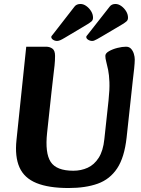

<svg xmlns="http://www.w3.org/2000/svg" viewBox="-20 -930 709 966"><path d="M325 16Q225 16 163.5 -9Q102 -34 78 -88Q54 -142 63 -226L112 -695H212Q230 -695 243.5 -685.5Q257 -676 257 -649Q257 -625 254.5 -601Q252 -577 248 -545Q244 -513 239 -466L217 -262Q206 -160 235 -115.5Q264 -71 349 -71Q388 -71 421 -86Q454 -101 476.5 -136Q499 -171 505 -230L526 -424Q532 -480 530.5 -517Q529 -554 524 -578.5Q519 -603 514.5 -619.5Q510 -636 510 -649Q510 -662 528.5 -672.5Q547 -683 571 -689Q595 -695 614 -695Q630 -695 639.5 -684.5Q649 -674 653.5 -659Q658 -644 658 -631Q658 -614 655 -585Q652 -556 648 -524L617 -238Q606 -138 569.5 -83Q533 -28 472 -6Q411 16 325 16ZM247 -758Q243 -753 240.5 -750Q238 -747 238 -744Q238 -736 247 -730Q256 -724 267 -724Q274 -724 282.5 -727.5Q291 -731 306 -740L420 -808Q433 -816 440.5 -822.5Q448 -829 448 -841Q448 -858 438.5 -873.5Q429 -889 414.5 -899.5Q400 -910 385 -910Q365 -910 355 -897ZM423 -758Q419 -753 416.5 -750Q414 -747 414 -744Q414 -736 423.5 -730Q433 -724 444 -724Q449 -724 454 -726Q459 -728 468.5 -733Q478 -738 493 -747L596 -808Q609 -816 616.5 -822.5Q624 -829 624 -841Q624 -858 614.5 -873.5Q605 -889 590.5 -899.5Q576 -910 561 -910Q542 -910 532 -897Z"/></svg>

Font: Alkatra SemiBold
Style: Regular
Weight: 600
Designer: Suman Bhandary
Version: Version 1.100;gftools[0.9.22]